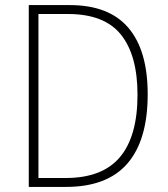

<svg xmlns="http://www.w3.org/2000/svg" viewBox="-20 -734 659 754"><path d="M560 -364Q560 -184 480.5 -92Q401 0 239 0H93V-714H254Q408 -714 484 -625Q560 -536 560 -364ZM520 -362Q520 -517 455 -598Q390 -679 247 -679H131V-35H238Q382 -35 451 -117Q520 -199 520 -362Z"/></svg>

Font: Noto Sans Tamil SemiCondensed ExtraLight
Style: Regular
Weight: 200
Width: 4
Designer: Jelle Bosma - Monotype Design Team
Foundry: Monotype Imaging Inc.
Version: Version 2.004; ttfautohint (v1.8.4.7-5d5b)